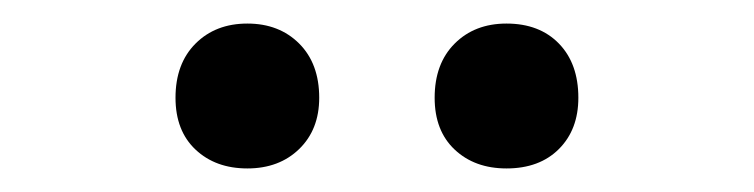

<svg xmlns="http://www.w3.org/2000/svg" viewBox="-20 -794 640 163"><path d="M410 -651Q383 -651 366 -667Q349 -683 349 -711Q349 -740 366 -757Q383 -774 410 -774Q438 -774 454.5 -757Q471 -740 471 -711Q471 -684 454.5 -667.5Q438 -651 410 -651ZM190 -651Q163 -651 146 -667Q129 -683 129 -711Q129 -740 146 -757Q163 -774 190 -774Q217 -774 234 -757Q251 -740 251 -711Q251 -684 234 -667.5Q217 -651 190 -651Z"/></svg>

Font: Maple Mono Light
Style: Regular
Weight: 300
Monospace: yes
Designer: subframe7536
Version: Version 7.000